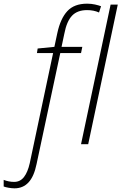

<svg xmlns="http://www.w3.org/2000/svg" viewBox="-143 -785 661 1045"><path d="M-64 240Q-78 240 -95.5 237Q-113 234 -123 230V194Q-95 205 -66 205Q-33 205 -12.5 178.5Q8 152 19 103L146 -496H58L62 -521L153 -530L169 -605Q186 -684 223.5 -724.5Q261 -765 331 -765Q354 -765 374 -760.5Q394 -756 407 -751L396 -717Q367 -730 331 -730Q278 -730 249 -699.5Q220 -669 207 -601L192 -530H305L298 -496H185L56 108Q42 176 12 208Q-18 240 -64 240ZM298 0 459 -760H498L337 0Z"/></svg>

Font: Noto Sans Disp ExtLt
Style: Italic
Weight: 200
Italic angle: -12°
Designer: Monotype Design Team
Foundry: Monotype Imaging Inc.
Version: Version 2.000;GOOG;noto-source:20170915:90ef993387c0